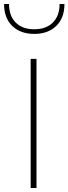

<svg xmlns="http://www.w3.org/2000/svg" viewBox="-20 -946 344 966"><path d="M163.6 0V-649.9H134.3V0ZM304.2 -925.8H279.8Q279.8 -866.7 246.1 -832.8Q212.4 -798.8 152.3 -798.8Q92.3 -798.8 58.8 -832.8Q25.4 -866.7 25.4 -925.8H0.5Q0.5 -855.5 41.7 -815.4Q83 -775.4 152.3 -775.4Q221.7 -775.4 262.9 -815.4Q304.2 -855.5 304.2 -925.8Z"/></svg>

Font: Estedad VF
Style: Regular
Weight: 100
Designer: Amin Abedi
Version: Version 7.3